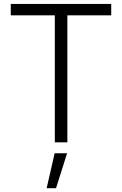

<svg xmlns="http://www.w3.org/2000/svg" viewBox="-20 -748 641 1009"><path d="M36.6 -667.5V-727.5H564.5V-667.5H334V0H268.1V-667.5ZM225.1 241.2 267.1 57.6H332.5L274.4 241.2Z"/></svg>

Font: Inter Tight Light
Style: Regular
Weight: 300
Designer: Rasmus Andersson
Foundry: rsms
Version: Version 3.004